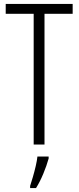

<svg xmlns="http://www.w3.org/2000/svg" viewBox="-20 -734 399 975"><path d="M206 0H151V-664H9V-714H349V-664H206ZM227 71Q217 107 200 148Q183 189 163 221H133V210Q139 192 147 164.5Q155 137 161.5 109Q168 81 170 61H227Z"/></svg>

Font: Noto Sans Ethiopic ExtraCondensed Light
Style: Regular
Weight: 300
Width: 2
Designer: Monotype Design Team
Foundry: Monotype Imaging Inc.
Version: Version 2.102; ttfautohint (v1.8.4.7-5d5b)